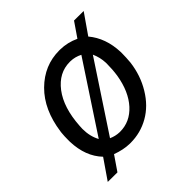

<svg xmlns="http://www.w3.org/2000/svg" viewBox="-179 -718 911 911"><g transform="rotate(-45 277.0 -262.5)"><path d="M311.5 -539.1C309.6 -539.1 308.1 -539.1 306.2 -539.1C239.3 -539.1 180.7 -514.6 130.9 -465.3C81.1 -416 50.3 -348.1 38.6 -262.7L37.6 -254.9C36.1 -240.2 35.6 -225.6 35.6 -210.4C35.6 -205.6 35.6 -200.7 35.6 -195.8C38.1 -128.9 58.1 -75.7 96.7 -35.2L27.8 64.9L92.3 65.4L142.1 -7.3C172.4 3.9 202.1 10.3 231 10.7C232.4 10.7 233.4 10.7 234.9 10.7C279.8 10.7 321.3 0 359.9 -22C398.4 -43.9 430.7 -76.2 456.5 -119.1C482.4 -161.6 498 -208.5 504.4 -259.3C506.3 -281.7 507.3 -300.8 507.3 -316.9C507.3 -320.8 507.3 -324.7 507.3 -328.1C504.9 -392.6 485.8 -445.8 450.2 -488.3L520.5 -589.4L456.1 -589.8L406.2 -517.1C376.5 -531.2 345.2 -538.6 311.5 -539.1ZM121.6 -218.3C126.5 -294.9 145.5 -355 179.2 -399.4C212.9 -443.4 253.9 -465.3 303.2 -465.3C304.7 -465.3 306.2 -465.3 307.6 -465.3C328.6 -464.8 347.7 -459.5 365.7 -450.2L141.6 -109.4C127.9 -134.3 120.6 -163.6 120.6 -197.8C120.6 -204.6 121.1 -211.4 121.6 -218.3ZM421.4 -342.3C421.4 -338.9 421.4 -335.9 421.4 -332.5C421.4 -310.5 419.9 -286.1 416 -259.3C405.8 -198.2 384.8 -150.4 352.5 -114.7C320.3 -79.6 282.2 -62 237.8 -62C236.8 -62 235.4 -62 234.4 -62C215.8 -62.5 198.2 -66.9 182.1 -74.2L404.8 -412.1C415 -389.6 420.4 -366.2 421.4 -342.3Z"/></g></svg>

Font: Roboto
Style: Italic
Weight: 400
Italic angle: -12°
Designer: Google
Version: Version 2.137; 2017